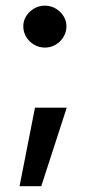

<svg xmlns="http://www.w3.org/2000/svg" viewBox="-20 -526 298 663"><path d="M47.5 117 100.8 -154.3H210.5L122.5 117ZM135.2 -361.7Q115 -361.7 97.9 -371.6Q80.8 -381.4 70.6 -398.5Q60.4 -415.6 60.4 -435Q60.4 -454.5 70.6 -470.6Q80.9 -486.7 97.9 -496.6Q114.8 -506.5 135.2 -506.5Q155.4 -506.5 172.2 -496.6Q189 -486.7 199.2 -470.6Q209.5 -454.5 209.5 -435Q209.5 -415.6 199.2 -398.5Q189 -381.5 172.2 -371.6Q155.3 -361.7 135.2 -361.7Z"/></svg>

Font: REM Medium
Style: Regular
Weight: 500
Designer: Octavio Pardo
Foundry: Ashler Design
Version: Version 1.005;gftools[0.9.28]